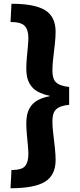

<svg xmlns="http://www.w3.org/2000/svg" viewBox="-20 -871 424 1022"><path d="M41 -851Q165 -851 220.5 -816.5Q276 -782 276 -702Q276 -674 272 -637Q268 -600 263.5 -563Q259 -526 259 -497Q259 -472 265 -453.5Q271 -435 290 -424Q309 -413 348 -408V-313Q309 -309 290 -297.5Q271 -286 265 -267.5Q259 -249 259 -224Q259 -196 263.5 -159Q268 -122 272 -85Q276 -48 276 -19Q276 61 220 96Q164 131 36 131L41 34Q97 34 114 12.5Q131 -9 131 -52Q131 -68 128.5 -95.5Q126 -123 123 -155Q120 -187 120 -214Q120 -264 136.5 -293.5Q153 -323 181.5 -338Q210 -353 245 -359V-361Q210 -368 181.5 -383Q153 -398 136.5 -427.5Q120 -457 120 -506Q120 -534 123 -565.5Q126 -597 128.5 -625Q131 -653 131 -669Q131 -712 111.5 -733Q92 -754 36 -754Z"/></svg>

Font: Murecho Black
Style: Regular
Weight: 900
Designer: Neil Summerour
Foundry: Positype
Version: Version 1.010; ttfautohint (v1.8.3)